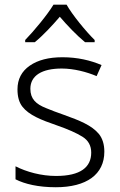

<svg xmlns="http://www.w3.org/2000/svg" viewBox="-20 -785 509 815"><path d="M207 -765.1C181.2 -722.2 124 -653.3 86.9 -615.2V-606H127.9C163.6 -635.3 202.1 -676.8 233.9 -713.9C265.6 -676.8 305.2 -635.3 340.8 -606H381.8V-615.2C344.7 -651.4 286.1 -723.1 262.7 -765.1ZM422.9 -141.1C422.9 -172.4 415 -197.3 399.9 -216.3C369.1 -253.4 316.9 -273.9 252.9 -296.9C222.2 -307.6 196.3 -317.4 175.3 -326.2C132.3 -343.3 108.9 -365.2 108.9 -408.2C108.9 -464.4 158.2 -494.1 242.2 -494.1C293.5 -494.1 348.6 -479.5 390.1 -461.9L411.1 -508.8C364.3 -528.8 309.1 -542 245.1 -542C187 -542 141.1 -530.3 106.4 -506.3C71.8 -482.4 54.2 -448.7 54.2 -405.8C54.2 -374.5 61 -350.1 75.2 -332C103 -296.4 154.3 -275.9 221.2 -252.9C269 -236.3 305.2 -220.2 330.1 -204.6C355 -189 367.2 -166.5 367.2 -137.2C367.2 -75.2 321.8 -38.1 217.8 -38.1C155.3 -38.1 92.8 -55.2 45.9 -79.1V-23.9C85 -3.9 142.6 9.8 216.8 9.8C347.7 9.8 422.9 -44.9 422.9 -141.1Z"/></svg>

Font: Noto Reveo Sans
Style: Regular
Weight: 300
Designer: Monotype Design Team
Foundry: Monotype Imaging Inc.
Version: Version 2.007